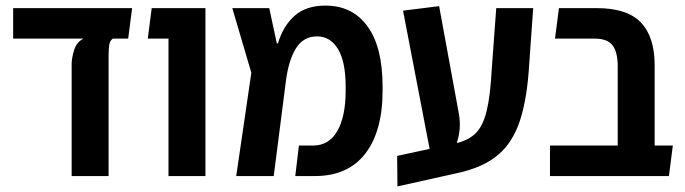

<svg xmlns="http://www.w3.org/2000/svg" viewBox="-20 -629 2448 686"><path d="M236 0V-401Q236 -420 244.5 -449Q253 -478 278 -491H27V-600H452L438 -491H383Q372 -483 370 -467Q368 -451 368 -431V0Z M582 0V-491H508L522 -600H714V0Z M824 0 878 -369 810 -600H942L969 -474H973Q992 -537 1033 -573Q1074 -609 1143 -609Q1239 -609 1293 -535Q1347 -461 1347 -319V-306Q1347 -160 1285 -80Q1223 0 1105 0H1035L1048 -109H1099Q1155 -109 1185 -160.5Q1215 -212 1215 -306V-319Q1215 -409 1187.5 -454Q1160 -499 1113 -499Q1065 -499 1038.5 -458Q1012 -417 1002 -343L958 0Z M1400 37 1399 -72 1515 -97 1420 -591 1549 -607 1620 -220Q1624 -197 1622.5 -171Q1621 -145 1612 -118Q1655 -128 1680.5 -154Q1706 -180 1719 -233.5Q1732 -287 1737 -382L1753 -600H1885L1871 -402Q1864 -280 1838.5 -200.5Q1813 -121 1760 -76Q1707 -31 1616 -11Z M1945 0V-109H2187V-393Q2187 -442 2169 -466.5Q2151 -491 2105 -491H1963L1977 -600H2112Q2221 -600 2270 -548.5Q2319 -497 2319 -396V-109H2384L2370 0Z"/></svg>

Font: Noto Sans Hebrew Condensed SemiBold
Style: Regular
Weight: 600
Width: 3
Designer: Ben Nathan
Foundry: Google LLC
Version: Version 3.001; ttfautohint (v1.8.4.7-5d5b)